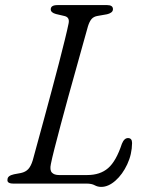

<svg xmlns="http://www.w3.org/2000/svg" viewBox="-20 -720 564 753"><path d="M319 0H32.5Q6 0 9.5 -17Q10 -31 35 -36.5L62 -41.5Q80.5 -45.5 91 -57Q101.5 -68.5 108.5 -91.5Q115.5 -118 127.5 -161.2Q139.5 -204.5 153.8 -257.5Q168 -310.5 183 -365.8Q198 -421 211.2 -472.5Q224.5 -524 234.5 -564.8Q244.5 -605.5 249 -628Q254 -652 233.5 -657L199.5 -665Q179 -670.5 179 -683.5Q179 -700 205.5 -700H400.5Q423 -700 423 -684Q423 -676 416 -671Q409 -666 399.5 -664L362.5 -657.5Q347.5 -655 339.2 -645.5Q331 -636 325 -617Q318 -592.5 306 -549.2Q294 -506 279 -452.2Q264 -398.5 248.2 -341.8Q232.5 -285 218.5 -232.2Q204.5 -179.5 194 -138.5Q183.5 -97.5 179.5 -76.5Q174.5 -53 183.5 -43.2Q192.5 -33.5 211.5 -33.5H322Q373 -33.5 404.2 -60.8Q435.5 -88 458 -156Q467 -178.5 482 -178.5Q498 -178.5 498 -159Q497.5 -115 479 -75.5Q460.5 -36 432.8 -11.5Q405 13 377 13Q363 13 351.2 6.5Q339.5 0 319 0Z"/></svg>

Font: Fraunces 9pt S050 Light
Style: Italic
Weight: 300
Italic angle: -16°
Version: Version 1.000; ttfautohint (v1.8.3)